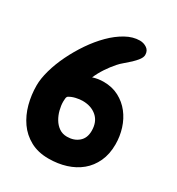

<svg xmlns="http://www.w3.org/2000/svg" viewBox="-176 -833 881 958"><g transform="rotate(30 264.0 -354.0)"><path d="M502.9 -212.9Q502.9 -156.2 482.9 -113.3Q462.9 -70.3 428.7 -42Q394.5 -13.7 348.1 1Q301.8 15.6 248 15.6Q187.5 15.6 143.1 -8.8Q98.6 -33.2 70.3 -73.7Q42 -114.3 28.3 -165.5Q14.6 -216.8 14.6 -271.5Q14.6 -310.5 28.3 -359.4Q42 -408.2 66.4 -458.5Q90.8 -508.8 123 -556.2Q155.3 -603.5 192.4 -640.6Q229.5 -677.7 270 -700.2Q310.5 -722.7 349.6 -722.7Q372.1 -722.7 390.1 -710.4Q408.2 -698.2 408.2 -673.8Q408.2 -660.2 396.5 -644.5Q384.8 -628.9 368.7 -613.8Q352.5 -598.6 335.4 -584.5Q318.4 -570.3 308.6 -558.6Q286.1 -533.2 267.1 -504.4Q248 -475.6 234.4 -444.3Q249 -449.2 264.6 -451.7Q280.3 -454.1 295.9 -454.1Q345.7 -454.1 384.3 -433.6Q422.9 -413.1 449.2 -379.4Q475.6 -345.7 489.3 -302.2Q502.9 -258.8 502.9 -212.9ZM366.2 -211.9Q366.2 -263.7 334.5 -291.5Q302.7 -319.3 252.9 -319.3Q236.3 -319.3 214.8 -314.5Q193.4 -309.6 177.7 -299.8Q171.9 -295.9 170.9 -285.2Q169.9 -274.4 169.9 -267.6Q169.9 -245.1 176.3 -220.2Q182.6 -195.3 195.3 -173.8Q208 -152.3 227.5 -138.7Q247.1 -125 273.4 -125Q313.5 -125 339.8 -147.5Q366.2 -169.9 366.2 -211.9Z"/></g></svg>

Font: Chewy
Style: Regular
Weight: 400
Designer: Squid
Foundry: Font Diner, Inc DBA Sideshow
Version: Version 1.000